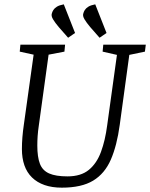

<svg xmlns="http://www.w3.org/2000/svg" viewBox="-20 -854 692 885"><path d="M294 -680 251 -729Q234 -749 224.5 -765Q215 -781 219 -792Q221 -800 226 -808Q231 -816 242 -823Q253 -830 274 -834L326 -702ZM439 -680 396 -729Q379 -749 369.5 -765Q360 -781 364 -792Q366 -800 371 -808Q376 -816 387 -823Q398 -830 419 -834L471 -702ZM265 11Q220 11 185.5 -1Q151 -13 127.5 -36Q104 -59 92.5 -92Q81 -125 81 -167Q81 -219 90 -280L135 -602L71 -616L74 -648H280L277 -616L204 -602L159 -276Q155 -249 153.5 -227Q152 -205 152 -183Q152 -130 164 -99Q176 -68 206.5 -54.5Q237 -41 291 -41Q353 -41 389.5 -71Q426 -101 445.5 -154Q465 -207 474 -276L519 -601L453 -616L456 -648H652L648 -616L576 -601L532 -279Q519 -183 491 -118.5Q463 -54 409.5 -21.5Q356 11 265 11Z"/></svg>

Font: Faustina Light
Style: Italic
Weight: 300
Italic angle: -8°
Designer: Alfonso Garcia
Foundry: http://www.omnibus-type.com
Version: Version 1.200